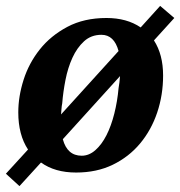

<svg xmlns="http://www.w3.org/2000/svg" viewBox="-33 -573 611 651"><path d="M29 -192Q29 -246 47 -302.5Q65 -359 102 -405.5Q139 -452 195.5 -482Q252 -512 328 -512Q397 -512 444 -480L510 -553L558 -512L489 -436Q520 -388 520 -317Q520 -251 500 -191.5Q480 -132 442 -86.5Q404 -41 349.5 -14.5Q295 12 225 12Q153 12 106 -22L33 58L-13 16L62 -66Q29 -116 29 -192ZM244 -45Q269 -45 290.5 -64Q312 -83 328 -114.5Q344 -146 354.5 -187.5Q365 -229 369 -274Q371 -284 372 -294Q373 -304 374 -315L180 -101Q195 -45 244 -45ZM311 -455Q276 -455 252 -433Q228 -411 212.5 -377Q197 -343 189 -302Q181 -261 178 -223Q176 -213 175.5 -204Q175 -195 174 -185L369 -400Q354 -455 311 -455Z"/></svg>

Font: PT Serif
Style: Bold Italic
Weight: 700
Italic angle: -12°
Designer: A.Korolkova, O.Umpeleva, V.Yefimov
Foundry: ParaType Ltd
Version: Version 1.000W OFL